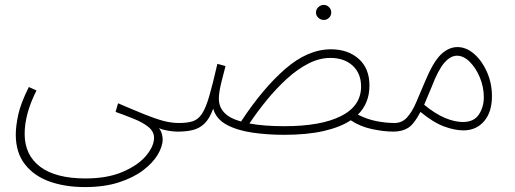

<svg xmlns="http://www.w3.org/2000/svg" viewBox="-20 -529 2090 779"><path d="M44 17Q44 -17 54 -63.5Q64 -110 97 -176L128 -162Q80 -66 80 14Q80 100 143 147.5Q206 195 327 195Q416 195 478.5 168Q541 141 573 102.5Q605 64 605 30Q605 5 582.5 -13.5Q560 -32 524 -46.5Q488 -61 449 -75L459 -110Q524 -82 567.5 -64.5Q611 -47 643 -38.5Q675 -30 706 -30Q725 -30 725 -13Q725 -6 719 -0.5Q713 5 698 5Q685 5 663 1.5Q641 -2 625 -9Q634 3 637 15.5Q640 28 640 36Q640 65 620 98.5Q600 132 560.5 162Q521 192 462 211Q403 230 325 230Q244 230 181 207.5Q118 185 81 137.5Q44 90 44 17Z M1133 18Q1065 18 1003.5 9Q942 0 899.5 -23Q857 -46 845 -88Q830 -47 809.5 -27.5Q789 -8 762.5 -1.5Q736 5 702 5L707 -30Q740 -30 762 -37Q784 -44 799.5 -67.5Q815 -91 829 -139Q843 -187 862 -270L895 -261Q888 -234 878 -194.5Q868 -155 868 -128Q868 -96 889.5 -72.5Q911 -49 958 -36Q1046 -170 1137.5 -249.5Q1229 -329 1323 -329Q1391 -329 1435 -290.5Q1479 -252 1479 -182Q1479 -110 1432 -64Q1469 -45 1507.5 -37.5Q1546 -30 1581 -30Q1592 -30 1595.5 -25Q1599 -20 1599 -13Q1599 -6 1593.5 -0.5Q1588 5 1576 5Q1539 5 1490.5 -5Q1442 -15 1403 -41Q1361 -13 1293.5 2.5Q1226 18 1133 18ZM1320 -294Q1276 -294 1231 -271Q1186 -248 1143.5 -209Q1101 -170 1062.5 -123Q1024 -76 992 -28Q1049 -17 1134 -17Q1282 -17 1363.5 -58Q1445 -99 1445 -178Q1445 -231 1411 -262.5Q1377 -294 1320 -294ZM1294 -448Q1281 -448 1271.5 -457Q1262 -466 1262 -478Q1262 -491 1271.5 -500Q1281 -509 1294 -509Q1306 -509 1315 -500Q1324 -491 1324 -478Q1324 -466 1315 -457Q1306 -448 1294 -448Z M1576 5 1581 -30Q1611 -30 1631.5 -52.5Q1652 -75 1668.5 -113.5Q1685 -152 1704 -197Q1737 -277 1768.5 -307.5Q1800 -338 1836 -338Q1872 -338 1904 -310Q1936 -282 1956 -236.5Q1976 -191 1976 -139Q1976 -74 1944 -37Q1912 0 1860 0Q1825 0 1781.5 -16Q1738 -32 1686 -75Q1660 -25 1635.5 -10Q1611 5 1576 5ZM1732 -178Q1714 -134 1701 -104Q1746 -67 1785.5 -50.5Q1825 -34 1858 -34Q1903 -34 1923 -64.5Q1943 -95 1943 -134Q1943 -176 1927 -214.5Q1911 -253 1886 -278Q1861 -303 1834 -303Q1808 -303 1783 -274.5Q1758 -246 1732 -178Z"/></svg>

Font: Noto Sans Arabic UI SmCn XLt
Style: Regular
Weight: 200
Width: 4
Designer: Monotype Design Team, Nadine Chahine and Nizar Qandah
Foundry: Monotype Imaging Inc.
Version: Version 2.010; ttfautohint (v1.8.4.7-5d5b)